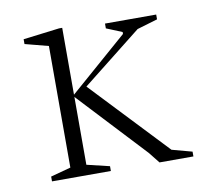

<svg xmlns="http://www.w3.org/2000/svg" viewBox="-59 -526 646 591"><g transform="rotate(-10 264.0 -230.0)"><path d="M58 0V-15L121 -32V-412L48 -431V-446L161 -460H171V-251L352 -409V-415L303 -435V-450H463V-435L399 -416L213 -269L437 -32L500 -15V0H394L367 -34L171 -244V-32L242 -15V0Z"/></g></svg>

Font: Spectral ExtraLight
Style: Regular
Weight: 275
Designer: Jean-Baptiste Levee
Foundry: Production Type
Version: Version 2.001